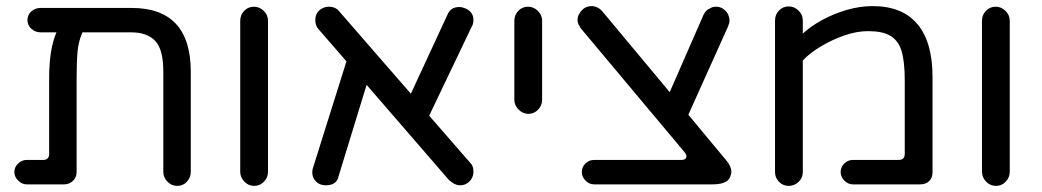

<svg xmlns="http://www.w3.org/2000/svg" viewBox="-20 -632 3413 629"><path d="M561 -23Q542 -23 528.5 -37Q515 -51 515 -69V-397Q515 -471 488 -498.5Q461 -526 411 -526H250Q237 -496 234 -462Q231 -428 231 -372V-68Q231 -51 219 -39.5Q207 -28 190 -28H67Q52 -28 39.5 -40.5Q27 -53 27 -68Q27 -85 39.5 -96.5Q52 -108 67 -108H121Q141 -108 141 -128V-376Q141 -471 165 -526H113Q96 -526 83 -537.5Q70 -549 70 -566Q70 -584 83 -595Q96 -606 113 -606H411Q605 -606 605 -397V-69Q605 -51 592.5 -37Q580 -23 561 -23Z M813 -23Q794 -23 780.5 -37Q767 -51 767 -69V-564Q767 -583 780 -596.5Q793 -610 812 -610Q830 -610 844 -596.5Q858 -583 858 -564V-69Q858 -51 845 -37Q832 -23 813 -23Z M1047 -25Q1027 -25 1015 -37.5Q1003 -50 1003 -67Q1003 -77 1006 -84L1115 -431L1023 -537Q1013 -548 1013 -566Q1013 -587 1027 -599Q1041 -610 1057 -610Q1080 -610 1092 -594L1326 -325L1446 -584Q1456 -609 1485 -609Q1494 -609 1506 -604Q1531 -592 1531 -567Q1531 -553 1525 -544L1386 -253L1521 -98Q1531 -89 1531 -70Q1531 -48 1514 -34Q1502 -25 1489 -25Q1477 -25 1468 -30Q1459 -35 1451 -42L1181 -354L1089 -54Q1083 -25 1047 -25Z M1711 -259Q1693 -259 1679 -273Q1665 -287 1665 -305V-564Q1665 -583 1678 -596.5Q1691 -610 1710 -610Q1728 -610 1742 -596.5Q1756 -583 1756 -564V-305Q1756 -287 1743 -273Q1730 -259 1711 -259Z M1926 -28Q1910 -28 1898 -40.5Q1886 -53 1886 -68Q1886 -85 1898 -96.5Q1910 -108 1926 -108H2212Q2225 -108 2228 -115.5Q2231 -123 2223 -133L1882 -540Q1878 -547 1875 -553Q1872 -559 1872 -566Q1872 -577 1877 -586Q1882 -595 1891 -603Q1896 -607 1903 -609.5Q1910 -612 1917 -612Q1939 -612 1954 -594L2174 -330L2285 -584Q2293 -600 2305 -604Q2314 -610 2325 -610Q2339 -610 2348.5 -603.5Q2358 -597 2365 -586Q2370 -573 2370 -565Q2370 -557 2365 -545L2235 -256L2359 -107Q2376 -87 2376 -68Q2376 -62 2371 -50Q2360 -28 2314 -28Z M2564 -23Q2545 -23 2532 -36.5Q2519 -50 2519 -68V-565Q2519 -584 2532 -597.5Q2545 -611 2564 -611Q2582 -611 2596 -597.5Q2610 -584 2610 -565V-522Q2636 -546 2673.5 -566.5Q2711 -587 2754 -599.5Q2797 -612 2839 -612Q2936 -612 2985.5 -553Q3035 -494 3035 -380V-68Q3035 -49 3024 -38.5Q3013 -28 2994 -28H2774Q2758 -28 2746 -40.5Q2734 -53 2734 -68Q2734 -85 2746 -96.5Q2758 -108 2774 -108H2924Q2944 -108 2944 -128V-370Q2944 -431 2933 -467Q2922 -500 2896.5 -515Q2871 -530 2824 -530Q2787 -530 2746.5 -516Q2706 -502 2670 -480.5Q2634 -459 2610 -434V-68Q2610 -49 2596 -36Q2582 -23 2564 -23Z M3243 -23Q3224 -23 3210.5 -37Q3197 -51 3197 -69V-564Q3197 -583 3210 -596.5Q3223 -610 3242 -610Q3260 -610 3274 -596.5Q3288 -583 3288 -564V-69Q3288 -51 3275 -37Q3262 -23 3243 -23Z"/></svg>

Font: Huninn
Style: Regular
Weight: 400
Designer: justfont
Foundry: justfont
Version: Version 1.003